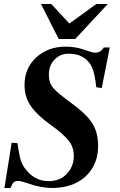

<svg xmlns="http://www.w3.org/2000/svg" viewBox="-20 -917 596 955"><path d="M2 18 38 -207 67 -205Q74 -151 83 -121Q92 -91 115 -66Q159 -16 221 -16Q277 -16 310 -50Q347 -87 347 -142Q347 -185 321.5 -217.5Q296 -250 232 -296Q166 -343 134 -388.5Q102 -434 102 -494Q102 -578 160.5 -631.5Q219 -685 306 -685Q356 -685 397.5 -670Q439 -655 452 -655Q483 -655 496 -681H526L486 -479L459 -483Q450 -559 437 -584Q404 -650 321 -650Q280 -650 251.5 -621Q223 -592 223 -545Q223 -504 245.5 -478.5Q268 -453 330 -408Q410 -350 439 -304Q468 -258 468 -191Q468 -128 439 -80.5Q410 -33 358 -7Q306 18 238 18Q185 18 116 -6Q84 -17 70 -17Q56 -17 48.5 -10.5Q41 -4 32 18ZM516 -897 354 -723H272L184 -897H235L325 -800L459 -897Z"/></svg>

Font: STIX MathJax Latin
Style: Bold Italic
Weight: 700
Italic angle: -16.33°
Designer: MicroPress Inc., with final additions and corrections provided by Coen Hoffman, Elsevier (retired)
Version: Version 1.1.1